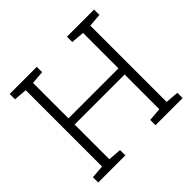

<svg xmlns="http://www.w3.org/2000/svg" viewBox="-170 -901 1090 1090"><g transform="rotate(-45 375.5 -355.5)"><path d="M37.1 0V-42.5L116.7 -48.8V-661.6L37.1 -668V-710.9H254.9V-668L175.3 -661.6V-377H576.7V-661.6L497.1 -668V-710.9H714.8V-668L635.3 -661.6V-48.8L714.8 -42.5V0H497.1V-42.5L576.7 -48.8V-327.6H175.3V-48.8L254.9 -42.5V0Z"/></g></svg>

Font: Roboto Slab Light
Style: Regular
Weight: 300
Designer: Google
Version: Version 2.000; ttfautohint (v1.8.1.43-b0c9)